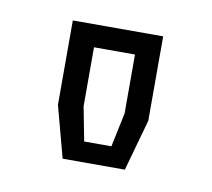

<svg xmlns="http://www.w3.org/2000/svg" viewBox="-41 -745 349 316"><g transform="rotate(10 133.5 -586.5)"><path d="M81 -473 58 -559V-700H209V-559L185 -473ZM111 -507H156.5L168.5 -564V-662.5H100V-564Z"/></g></svg>

Font: Tourney Thin
Style: Regular
Weight: 400
Version: Version 1.015